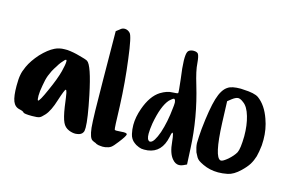

<svg xmlns="http://www.w3.org/2000/svg" viewBox="-78 -827 1388 923"><g transform="rotate(15 616.0 -365.5)"><path d="M139.6 -472.7Q161.1 -483.4 188.5 -483.4Q195.3 -483.4 202.1 -483.4Q233.4 -480.5 263.7 -471.7Q294.9 -463.9 305.7 -458Q330.1 -442.4 359.4 -301.8Q382.8 -188.5 382.8 -145.5Q382.8 -127.9 378.9 -122.1Q372.1 -108.4 351.6 -105.5Q346.7 -104.5 341.8 -104.5Q326.2 -104.5 309.6 -111.3Q288.1 -120.1 278.3 -141.6Q267.6 -164.1 259.8 -215.8Q252.9 -269.5 250 -283.2Q247.1 -296.9 243.2 -296.9Q238.3 -296.9 219.7 -239.3Q202.1 -181.6 179.7 -157.2Q164.1 -139.6 155.3 -136.7Q146.5 -132.8 119.1 -132.8Q79.1 -132.8 75.2 -138.7Q71.3 -144.5 52.7 -148.4Q29.3 -153.3 19.5 -177.7Q9.8 -202.1 9.8 -253.9Q9.8 -291 13.7 -308.6Q16.6 -327.1 28.3 -352.5Q43.9 -386.7 76.2 -422.9Q109.4 -458 139.6 -472.7ZM202.1 -377.9Q210.9 -413.1 210.9 -426.8Q210.9 -428.7 210.9 -429.7Q210.9 -433.6 210 -434.6Q209 -435.5 208 -436.5Q206.1 -436.5 201.2 -432.6Q195.3 -426.8 186.5 -416Q178.7 -406.2 170.9 -392.6Q162.1 -379.9 154.3 -365.2Q147.5 -349.6 142.6 -338.9Q134.8 -318.4 129.9 -287.1Q124 -255.9 124 -235.4Q124 -214.8 127.9 -211.9Q135.7 -211.9 163.1 -274.4Q191.4 -336.9 202.1 -377.9Z M418.9 -643.6Q428.7 -653.3 441.4 -653.3Q442.4 -653.3 443.4 -653.3Q458 -652.3 468.8 -640.6Q481.4 -627.9 495.1 -517.6Q509.8 -407.2 514.6 -287.1Q517.6 -175.8 520.5 -171.9Q522.5 -168 552.7 -170.9Q582 -173.8 582 -165Q582 -156.2 553.7 -120.1Q535.2 -95.7 525.4 -88.9Q515.6 -82 498 -79.1Q490.2 -78.1 484.4 -78.1Q478.5 -78.1 472.7 -79.1Q467.8 -80.1 463.9 -80.1Q460.9 -81.1 454.1 -83Q448.2 -85.9 447.3 -86.9Q446.3 -86.9 439.5 -89.8Q432.6 -93.8 431.6 -93.8Q416 -101.6 410.2 -152.3Q405.3 -203.1 404.3 -387.7Q404.3 -468.8 402.3 -630.9Q406.2 -633.8 418.9 -643.6Z M760.7 -624Q766.6 -634.8 785.2 -636.7Q788.1 -636.7 790 -636.7Q804.7 -636.7 811.5 -628.9Q818.4 -619.1 821.3 -584Q823.2 -547.9 843.8 -480.5Q888.7 -331.1 895.5 -180.7Q897.5 -154.3 899.4 -100.6Q895.5 -98.6 882.8 -92.8Q872.1 -87.9 862.3 -87.9Q843.8 -87.9 829.1 -105.5Q806.6 -130.9 801.8 -188.5Q796.9 -238.3 790 -228.5Q787.1 -223.6 784.2 -207Q767.6 -126 699.2 -117.2Q678.7 -115.2 667 -117.2Q656.2 -119.1 639.6 -127.9Q628.9 -134.8 623 -140.6Q617.2 -146.5 613.3 -153.3Q608.4 -161.1 605.5 -173.8Q600.6 -195.3 600.6 -217.8Q600.6 -256.8 616.2 -300.8Q640.6 -370.1 683.6 -397.5Q715.8 -417 741.2 -417Q766.6 -418 769.5 -420.9Q771.5 -424.8 763.7 -490.2Q748 -600.6 760.7 -624ZM763.7 -345.7Q765.6 -359.4 765.6 -369.1Q765.6 -372.1 765.6 -374Q764.6 -384.8 760.7 -387.7Q759.8 -389.6 757.8 -389.6Q754.9 -389.6 752 -387.7Q746.1 -383.8 735.4 -374Q704.1 -338.9 687.5 -248Q682.6 -216.8 682.6 -196.3Q682.6 -165 696.3 -161.1Q696.3 -160.2 697.3 -160.2Q699.2 -160.2 701.2 -161.1Q718.8 -164.1 738.3 -218.8Q756.8 -274.4 763.7 -345.7Z M992.2 -506.8Q1010.7 -519.5 1054.7 -519.5Q1061.5 -519.5 1068.4 -518.6Q1124 -516.6 1144.5 -502Q1184.6 -472.7 1206.1 -411.1Q1223.6 -363.3 1223.6 -310.5Q1223.6 -296.9 1222.7 -282.2Q1218.8 -248 1212.9 -225.6Q1206.1 -203.1 1194.3 -183.6Q1182.6 -165 1160.2 -143.6Q1128.9 -113.3 1099.6 -107.4Q1075.2 -102.5 1052.7 -102.5Q1011.7 -102.5 976.6 -119.1Q960 -127 952.1 -132.8Q944.3 -138.7 939.5 -146.5Q934.6 -154.3 927.7 -168.9Q919.9 -192.4 918.9 -210Q918.9 -210.9 918.9 -212.9Q918.9 -214.8 918.9 -216.8Q918.9 -237.3 922.9 -284.2Q933.6 -386.7 949.2 -438.5Q964.8 -490.2 992.2 -506.8ZM1082 -460Q1066.4 -472.7 1054.7 -472.7Q1054.7 -472.7 1053.7 -472.7Q1042 -471.7 1025.4 -459Q1019.5 -454.1 1006.8 -444.3Q1007.8 -417 1010.7 -336.9Q1017.6 -168 1049.8 -161.1Q1050.8 -161.1 1051.8 -161.1Q1051.8 -161.1 1052.7 -161.1Q1061.5 -161.1 1084 -179.7Q1108.4 -201.2 1119.1 -220.7Q1128.9 -240.2 1129.9 -302.7Q1129.9 -357.4 1117.2 -400.4Q1104.5 -444.3 1082 -460Z"/></g></svg>

Font: CillaFHscript
Style: Medium
Weight: 400
Designer: Cecilia Bingert
Version: Version 001.000